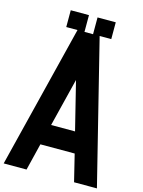

<svg xmlns="http://www.w3.org/2000/svg" viewBox="-166 -1208 968 1298"><g transform="rotate(15 318.0 -559.0)"><path d="M-7.5 0H152.5L198.8 -188.8H438.8L485 0H645L396.2 -1000H477.5V-1117.5H350V-1000H290V-1117.5H162.5V-1000H241.2ZM235 -333.8 318.8 -671.2 402.5 -333.8Z"/></g></svg>

Font: Basalte Marquee
Style: Regular
Weight: 400
Designer: Ange Degheest & Benjamin Gomez & Eugénie Bidaut
Foundry: Velvetyne Type Foundry
Version: Version 1.000;FEAKit 1.0